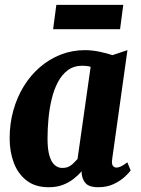

<svg xmlns="http://www.w3.org/2000/svg" viewBox="-20 -776 594 806"><path d="M451 -109Q448 -89.5 453.2 -81Q458.5 -72.5 469.5 -72.5Q476.5 -72.5 487 -77Q497.5 -81.5 514.5 -94.5L528.5 -60.5Q522.5 -51.5 504.5 -34.5Q486.5 -17.5 458.2 -3.8Q430 10 391.5 10Q356.5 10 341 -5.2Q325.5 -20.5 322.5 -49.5L323.5 -57.5Q308.5 -40.5 288.8 -25Q269 -9.5 243.5 0.2Q218 10 184 10Q128.5 10 92.2 -17.8Q56 -45.5 38.2 -92Q20.5 -138.5 20.5 -195Q20.5 -257 36 -312.5Q51.5 -368 80 -414.2Q108.5 -460.5 147.8 -494.2Q187 -528 235 -546.8Q283 -565.5 337 -565.5Q366 -565.5 398.2 -558.8Q430.5 -552 452 -544.5L515 -565.5ZM360.5 -495.5Q352 -498 343.2 -499Q334.5 -500 325.5 -500Q290 -500 265 -481.5Q240 -463 223.2 -431.5Q206.5 -400 197 -360.2Q187.5 -320.5 183.5 -277.5Q179.5 -234.5 179.5 -194Q179.5 -148.5 187.8 -121.5Q196 -94.5 210 -82.8Q224 -71 241.5 -71Q254.5 -71 263.2 -74.2Q272 -77.5 279 -82.8Q286 -88 292.2 -94.8Q298.5 -101.5 305.5 -108.5ZM216.5 -755.5H497.5L484 -653.5H203Z"/></svg>

Font: Merriweather 24pt SemiCondensed Black
Style: Italic
Weight: 900
Width: 4
Italic angle: -7.8°
Designer: Eben Sorkin
Foundry: Eben Sorkin
Version: Version 2.101